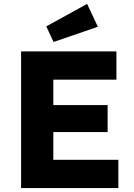

<svg xmlns="http://www.w3.org/2000/svg" viewBox="-20 -963 685 983"><path d="M88 0V-700H576V-555H253V-425H531V-287H253V-145H586V0ZM254 -748 217 -828 426 -943 481 -826Z"/></svg>

Font: Mach
Style: Bold
Weight: 700
Version: Version 1.002